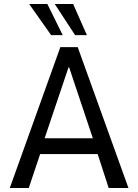

<svg xmlns="http://www.w3.org/2000/svg" viewBox="-20 -941 691 961"><path d="M29 0 282 -705H369L623 0H524L459 -200L498 -170H152L191 -200L124 0ZM323 -604 197 -230 182 -249H468L451 -230L326 -604ZM356 -765 254 -921H346L415 -765ZM236 -765 126 -921H217L294 -765Z"/></svg>

Font: Nunito Sans 7pt Condensed Medium
Style: Regular
Weight: 500
Width: 3
Designer: Vernon Adams
Foundry: Vernon Adams
Version: Version 3.101;gftools[0.9.27]